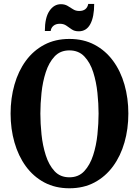

<svg xmlns="http://www.w3.org/2000/svg" viewBox="-20 -976 728 1006"><path d="M343.5 10.5Q269.5 10.5 212 -20.2Q154.5 -51 115.2 -105Q76 -159 55.8 -229.8Q35.5 -300.5 35.5 -381Q35.5 -461.5 55.8 -532.5Q76 -603.5 115.2 -657.2Q154.5 -711 212 -741.5Q269.5 -772 343.5 -772Q418 -772 475.5 -741.5Q533 -711 572.5 -657.2Q612 -603.5 632.2 -532.5Q652.5 -461.5 652.5 -381Q652.5 -300.5 632.2 -229.8Q612 -159 572.5 -105Q533 -51 475.5 -20.2Q418 10.5 343.5 10.5ZM343.5 -47Q391.5 -47 421.5 -79.2Q451.5 -111.5 468 -162.5Q484.5 -213.5 490.5 -271.5Q496.5 -329.5 496.5 -381Q496.5 -432 490.5 -489.5Q484.5 -547 468.5 -597.5Q452.5 -648 422.2 -680Q392 -712 343.5 -712Q295.5 -712 265.8 -680Q236 -648 219.8 -597.5Q203.5 -547 197.5 -489.5Q191.5 -432 191.5 -381Q191.5 -329.5 197.5 -271.5Q203.5 -213.5 219.8 -162.5Q236 -111.5 265.8 -79.2Q295.5 -47 343.5 -47ZM392.5 -812Q370.5 -812 356 -822Q341.5 -832 327.5 -841.8Q313.5 -851.5 293.5 -851.5Q273 -851.5 260.2 -841Q247.5 -830.5 245.5 -813.5H215Q215 -883 238.8 -918.5Q262.5 -954 299 -954Q319.5 -954 334.2 -945.2Q349 -936.5 362.8 -927.5Q376.5 -918.5 395 -918.5Q435 -918.5 442.5 -955.5H473.5Q473.5 -887.5 453.2 -849.8Q433 -812 392.5 -812Z"/></svg>

Font: Libre Caslon Condensed
Style: Bold
Weight: 700
Designer: Pablo Impallari, Rodrigo Fuenzalida, Katja Schimmel, Ertekin Erdin
Foundry: Pablo Impallari, Rodrigo Fuenzalida
Version: Version 2.000; ttfautohint (v1.8.4.7-5d5b);gftools[0.9.33]